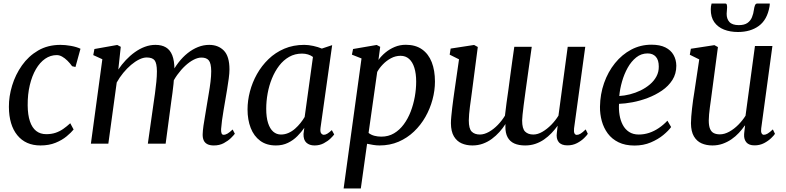

<svg xmlns="http://www.w3.org/2000/svg" viewBox="-20 -815 4458 1089"><path d="M209.5 10Q125.5 10 78.2 -48Q31 -106 30.5 -209Q30 -268 48.8 -329.8Q67.5 -391.5 104.5 -444Q141.5 -496.5 196.2 -528.5Q251 -560.5 323 -560.5Q350.5 -560.5 382.5 -554.8Q414.5 -549 436.5 -538.5L408 -435L389 -439.5Q377 -456.5 362.2 -471Q347.5 -485.5 332.2 -494Q317 -502.5 302 -502.5Q266.5 -502.5 236.2 -481.8Q206 -461 183.8 -422.8Q161.5 -384.5 149 -332.2Q136.5 -280 137 -217Q137.5 -163 149.8 -126.8Q162 -90.5 185.2 -72.2Q208.5 -54 242.5 -54Q272 -54 295.5 -62Q319 -70 339 -84Q359 -98 378.5 -116L397.5 -80.5Q384 -63.5 358.2 -42Q332.5 -20.5 295.2 -5.2Q258 10 209.5 10Z M665 -549.5 651 -420.5Q670 -449 693.8 -474.2Q717.5 -499.5 744.8 -519Q772 -538.5 801.5 -549.5Q831 -560.5 861.5 -560.5Q897.5 -560.5 921.2 -546.2Q945 -532 957 -501.5Q969 -471 969.5 -422.5Q969.5 -417 969.2 -410Q969 -403 968.2 -395.2Q967.5 -387.5 966.5 -379.5L951.5 -395Q969.5 -431 993 -461.2Q1016.5 -491.5 1044.5 -513.8Q1072.5 -536 1103.2 -548.2Q1134 -560.5 1166.5 -560.5Q1218 -560.5 1249.8 -528Q1281.5 -495.5 1281.5 -421Q1281.5 -400.5 1277.5 -370.2Q1273.5 -340 1268 -307Q1262.5 -274 1257.5 -245Q1253 -218.5 1248 -189.2Q1243 -160 1239.2 -132Q1235.5 -104 1234 -82.5Q1233.5 -65.5 1237 -58Q1240.5 -50.5 1248 -50.5Q1259 -50.5 1270.8 -57.5Q1282.5 -64.5 1299.5 -80.5L1312 -56.5Q1306 -48 1290 -32.2Q1274 -16.5 1249.5 -3.2Q1225 10 1193 10Q1169.5 10 1155.2 2.2Q1141 -5.5 1135 -19.8Q1129 -34 1129.5 -53.5Q1130 -73 1134 -101.8Q1138 -130.5 1143.8 -162.2Q1149.5 -194 1154 -224Q1158.5 -252 1164.2 -285.2Q1170 -318.5 1174 -351.2Q1178 -384 1178 -411.5Q1177.5 -456.5 1164.2 -472.5Q1151 -488.5 1122.5 -488.5Q1102 -488.5 1078.2 -476.2Q1054.5 -464 1030.5 -441.8Q1006.5 -419.5 985.2 -390Q964 -360.5 949 -325.5L968 -387Q967 -364.5 964.2 -339Q961.5 -313.5 958.2 -288.2Q955 -263 951.5 -240.5L919.5 0H818.5L850 -222Q854.5 -251 859 -284.8Q863.5 -318.5 866.8 -351.2Q870 -384 870 -411Q869.5 -457 856.8 -473Q844 -489 812 -489Q792.5 -489 769.5 -477.8Q746.5 -466.5 723.2 -446.8Q700 -427 679 -401.5Q658 -376 642 -347L594.5 0H495.5L560.5 -479L509 -502.5L515.5 -537L645 -560Z M1798 -90.5Q1795 -67.5 1801.5 -59Q1808 -50.5 1817 -50.5Q1826 -50.5 1836.8 -57Q1847.5 -63.5 1862 -77L1875.5 -52.5Q1870.5 -45 1855.2 -30Q1840 -15 1816.5 -2.5Q1793 10 1764 10Q1735 10 1717.8 -5.8Q1700.5 -21.5 1701.5 -55.5L1706 -90Q1689.5 -66 1666.5 -42.8Q1643.5 -19.5 1613.2 -4.8Q1583 10 1545 10Q1491.5 10 1455.8 -16.5Q1420 -43 1402 -89.2Q1384 -135.5 1384 -194.5Q1384 -244 1397.5 -295.8Q1411 -347.5 1437.5 -394.8Q1464 -442 1502.8 -479.5Q1541.5 -517 1592.5 -538.8Q1643.5 -560.5 1705.5 -560.5Q1729.5 -560.5 1757 -554.5Q1784.5 -548.5 1805.5 -539.5L1864 -559ZM1755 -492Q1742.5 -501.5 1726.8 -506.2Q1711 -511 1693 -511Q1652.5 -511 1620 -492.5Q1587.5 -474 1563.2 -442.2Q1539 -410.5 1522.5 -370Q1506 -329.5 1498 -285.2Q1490 -241 1490 -198Q1490 -149.5 1500.5 -117Q1511 -84.5 1529.8 -68.2Q1548.5 -52 1573.5 -52Q1596 -52 1616.2 -61Q1636.5 -70 1653.5 -85Q1670.5 -100 1684.2 -117.2Q1698 -134.5 1708 -151.5Z M1929 254 2030.5 -483.5 1976 -505 1982.5 -537 2116.5 -560 2136.5 -549.5 2126.5 -475Q2142.5 -497.5 2166 -517Q2189.5 -536.5 2218.8 -548.8Q2248 -561 2281.5 -561Q2337 -561 2373.8 -535Q2410.5 -509 2428.8 -462.2Q2447 -415.5 2447 -352.5Q2447 -302 2433.2 -250.5Q2419.5 -199 2393 -152.2Q2366.5 -105.5 2328.2 -69Q2290 -32.5 2240.8 -11.2Q2191.5 10 2132 10Q2115.5 10 2097.2 7Q2079 4 2062 0.5L2026.5 254ZM2070.5 -61Q2084.5 -50 2103 -45Q2121.5 -40 2143 -40Q2183 -40 2214.8 -58.8Q2246.5 -77.5 2270.2 -109.8Q2294 -142 2309.5 -182.5Q2325 -223 2332.8 -266.8Q2340.5 -310.5 2340.5 -352Q2340.5 -397.5 2330.2 -430.5Q2320 -463.5 2300.2 -481Q2280.5 -498.5 2252 -498.5Q2223.5 -498.5 2197.8 -484.8Q2172 -471 2151.8 -450Q2131.5 -429 2119.5 -407Z M2656 -288Q2654 -271.5 2651 -250.8Q2648 -230 2645.2 -208.5Q2642.5 -187 2640.8 -167.2Q2639 -147.5 2639 -132Q2639 -85 2655.5 -68.5Q2672 -52 2702 -52Q2726.5 -52 2753.5 -67.2Q2780.5 -82.5 2804 -107Q2827.5 -131.5 2844 -159Q2848 -193.5 2853 -231.5Q2858 -269.5 2863.5 -305.5Q2869 -346.5 2874.5 -388.2Q2880 -430 2885.8 -470.8Q2891.5 -511.5 2897 -549.5H2996Q2985 -470.5 2976.2 -408.2Q2967.5 -346 2961 -299Q2954.5 -252 2950.2 -218.5Q2946 -185 2943.8 -163.8Q2941.5 -142.5 2941.5 -131.5Q2941.5 -85 2958.5 -68.5Q2975.5 -52 3005 -52Q3030 -52 3056.5 -67.5Q3083 -83 3106.8 -107.2Q3130.5 -131.5 3147.5 -159L3200 -549.5H3299.5L3236 -87Q3234 -67.5 3238.2 -58.8Q3242.5 -50 3251.5 -50Q3261.5 -50 3273 -57Q3284.5 -64 3302 -81L3314 -56Q3309 -47.5 3293 -31.8Q3277 -16 3252.8 -3.2Q3228.5 9.5 3198 9.5Q3163.5 9.5 3148.5 -9.8Q3133.5 -29 3138.5 -62.5L3143 -102Q3127.5 -80.5 3108.2 -60.2Q3089 -40 3066 -24Q3043 -8 3016.2 1Q2989.5 10 2958.5 10Q2922.5 10 2897.2 -1.2Q2872 -12.5 2859 -36.5Q2846 -60.5 2846.5 -98.5L2847 -111.5Q2832 -88 2812.8 -66.5Q2793.5 -45 2770 -27.5Q2746.5 -10 2718.8 0Q2691 10 2659 10Q2625.5 10 2598.2 -2Q2571 -14 2554.5 -41.5Q2538 -69 2537.5 -116Q2537.5 -132.5 2539.8 -155.8Q2542 -179 2545 -204.5Q2548 -230 2551.2 -253Q2554.5 -276 2556.5 -291L2583.5 -478.5L2530.5 -505L2536 -539.5L2669 -560L2690 -548.5Z M3786.5 -94.5Q3772 -74 3742.5 -49.5Q3713 -25 3671.2 -7.2Q3629.5 10.5 3579 10.5Q3526 10.5 3488.2 -8Q3450.5 -26.5 3427.2 -58Q3404 -89.5 3393.2 -128.8Q3382.5 -168 3383 -209.5Q3384 -280.5 3406.2 -344Q3428.5 -407.5 3468 -456.5Q3507.5 -505.5 3560.2 -533.5Q3613 -561.5 3675 -561.5Q3723 -561.5 3754 -546Q3785 -530.5 3800.2 -503.5Q3815.5 -476.5 3816 -442.5Q3816 -396.5 3793.8 -361.5Q3771.5 -326.5 3734.5 -301.2Q3697.5 -276 3654 -259.5Q3610.5 -243 3567.5 -235Q3524.5 -227 3491 -226Q3489 -194 3494 -163Q3499 -132 3512.2 -106.8Q3525.5 -81.5 3548 -66.8Q3570.5 -52 3603 -52Q3633.5 -52 3662 -61.5Q3690.5 -71 3716.8 -88.8Q3743 -106.5 3765.5 -130.5ZM3653 -512Q3617 -512 3588.8 -489.5Q3560.5 -467 3540.2 -430.8Q3520 -394.5 3508 -352.2Q3496 -310 3492.5 -270.5Q3521.5 -272 3553 -280Q3584.5 -288 3613.8 -302.2Q3643 -316.5 3666.5 -336.5Q3690 -356.5 3703.5 -382Q3717 -407.5 3716.5 -437.5Q3716.5 -474.5 3699.8 -493.2Q3683 -512 3653 -512Z M4020.5 10Q3986.5 10 3959.2 -2Q3932 -14 3915.8 -41.5Q3899.5 -69 3899 -116Q3899 -133 3900.8 -154.5Q3902.5 -176 3905.2 -200Q3908 -224 3911.2 -247.8Q3914.5 -271.5 3918 -291.5L3946 -478L3892.5 -504.5L3898.5 -538.5L4032 -559L4052 -548L4017.5 -288.5Q4015 -268 4012 -246.8Q4009 -225.5 4006.2 -205Q4003.5 -184.5 4001.8 -166Q4000 -147.5 4000 -132Q4000 -101 4007.5 -83.8Q4015 -66.5 4029 -59.8Q4043 -53 4063 -53Q4089 -53 4116.2 -68Q4143.5 -83 4167.5 -107.2Q4191.5 -131.5 4208.5 -158.5L4262 -554H4361L4297.5 -87Q4295 -68.5 4299.5 -59.5Q4304 -50.5 4312.5 -50.5Q4322.5 -50.5 4334.2 -57.5Q4346 -64.5 4363.5 -81L4375.5 -56Q4370.5 -47.5 4354.2 -31.8Q4338 -16 4313.8 -3.2Q4289.5 9.5 4259.5 9.5Q4228 9.5 4213.5 -7.5Q4199 -24.5 4200.5 -52Q4200.5 -54 4201 -59.8Q4201.5 -65.5 4202.5 -73Q4203.5 -80.5 4204.2 -88.2Q4205 -96 4206 -102.5L4204.5 -103Q4189.5 -81.5 4170.8 -61.2Q4152 -41 4128.8 -25Q4105.5 -9 4078.5 0.5Q4051.5 10 4020.5 10ZM4093.5 -795Q4100.5 -795 4102.2 -788.8Q4104 -782.5 4104 -773.5Q4104 -765.5 4102.8 -755.5Q4101.5 -745.5 4101.5 -737.5Q4101 -708 4117.2 -690.2Q4133.5 -672.5 4170.5 -672.5Q4201.5 -672.5 4219 -684.5Q4236.5 -696.5 4245 -717Q4253.5 -737.5 4256.5 -762Q4258 -774 4262 -784.5Q4266 -795 4275 -795H4346Q4346 -791 4345.8 -787.2Q4345.5 -783.5 4344.5 -777.5Q4331.5 -703 4284.2 -668.2Q4237 -633.5 4165.5 -633.5Q4121.5 -633.5 4086.5 -647.2Q4051.5 -661 4031.2 -689.5Q4011 -718 4011.5 -762.5Q4011.5 -770.5 4012.5 -778.8Q4013.5 -787 4016 -795Z"/></svg>

Font: Merriweather 36pt
Style: Italic
Weight: 400
Italic angle: -7.8°
Version: Version 2.101